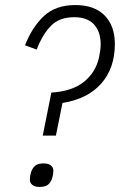

<svg xmlns="http://www.w3.org/2000/svg" viewBox="-20 -730 474 759"><path d="M149 -194 183 -364Q264 -369 310.5 -405.5Q357 -442 371 -501Q374 -515 376 -529Q378 -543 378 -554Q378 -604 352 -633Q326 -662 273 -662Q214 -662 180.5 -627Q147 -592 125 -534L79 -551Q107 -623 153.5 -666.5Q200 -710 278 -710Q353 -710 393.5 -669Q434 -628 434 -556Q434 -461 380.5 -400Q327 -339 227 -323L201 -194ZM136 9Q118 9 108 1Q98 -7 98 -20Q98 -33 103 -50Q108 -65 118.5 -74.5Q129 -84 153 -84Q171 -84 181 -76Q191 -68 191 -55Q191 -42 186 -25Q181 -10 170.5 -0.5Q160 9 136 9Z"/></svg>

Font: IBM Plex Sans Cond Light
Style: Italic
Weight: 300
Width: 3
Italic angle: -11°
Designer: Mike Abbink, Paul van der Laan, Pieter van Rosmalen
Foundry: Bold Monday
Version: Version 1.3